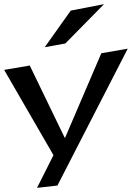

<svg xmlns="http://www.w3.org/2000/svg" viewBox="-165 -722 645 923"><path d="M449 -488 322 -466 148 -60H146L-22 -407L-145 -386L92 24L13 181L111 170ZM335 -702 175 -671 50 -495 149 -513Z"/></svg>

Font: Gamestation Warped
Style: Regular
Weight: 400
Designer: Jonas Hecksher
Foundry: Jonas Hecksher, Playtypeª, e-types AS
Version: Version 1.003